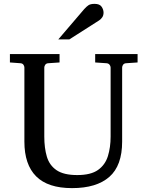

<svg xmlns="http://www.w3.org/2000/svg" viewBox="-20 -948 752 984"><path d="M685.1 -627.9 627 -624Q616.2 -623.5 611.1 -616.5Q606 -609.4 606 -602.1V-222.2Q606 -99.1 540.3 -41.5Q474.6 16.1 349.1 16.1Q225.6 16.1 165.3 -44.2Q105 -104.5 105 -222.2V-602.1Q105 -609.4 99.9 -616.5Q94.7 -623.5 84 -624L30.8 -627.9V-670.9H285.2V-627.9L228 -624Q217.3 -623.5 212.2 -616.5Q207 -609.4 207 -602.1V-248Q207 -189.5 220.2 -145Q233.4 -100.6 270 -75.7Q306.6 -50.8 376 -50.8Q445.3 -50.8 482.2 -76.9Q519 -103 533 -147.9Q546.9 -192.9 546.9 -248V-602.1Q546.9 -609.4 541.3 -616.5Q535.6 -623.5 524.9 -624L467.8 -627.9V-670.9H685.1ZM510.7 -883.3Q510.7 -869.6 504.4 -859.9Q498 -850.1 487.8 -843.3L335.4 -746.1H278.8L411.6 -901.4Q422.9 -914.1 433.3 -921.1Q443.8 -928.2 464.8 -928.2Q490.7 -928.2 500.7 -913.6Q510.7 -898.9 510.7 -883.3Z"/></svg>

Font: Eeyek
Style: Regular
Weight: 400
Designer: Pravabati Chingangbam and Tabish
Foundry: SIL International
Version: Version 2.000